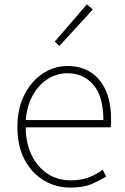

<svg xmlns="http://www.w3.org/2000/svg" viewBox="-20 -840 567 873"><path d="M300 13Q234 13 179 -20Q124 -53 91.5 -114.5Q59 -176 59 -262Q59 -327 77.5 -378Q96 -429 128.5 -465.5Q161 -502 201.5 -521Q242 -540 286 -540Q347 -540 391.5 -512Q436 -484 460.5 -429.5Q485 -375 485 -297Q485 -289 485 -280.5Q485 -272 483 -261H97Q97 -192 122.5 -137.5Q148 -83 194 -51.5Q240 -20 302 -20Q347 -20 382 -33Q417 -46 447 -68L463 -37Q433 -19 396 -3Q359 13 300 13ZM97 -294H450Q450 -401 405 -454Q360 -507 286 -507Q239 -507 198 -481.5Q157 -456 130 -408.5Q103 -361 97 -294ZM250 -631 229 -651 375 -820 402 -797Z"/></svg>

Font: Noto Sans KR Thin Thin
Style: Regular
Weight: 250
Version: Version 2.004-H2;hotconv 1.0.118;makeotfexe 2.5.65603